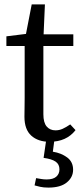

<svg xmlns="http://www.w3.org/2000/svg" viewBox="-20 -631 365 872"><path d="M205 13Q153 13 122 -15Q91 -43 91 -101Q91 -120 91.5 -138.5Q92 -157 92 -186V-422H9V-466L98 -477L124 -611H184L178 -475H313V-422H177V-112Q177 -74 192 -56.5Q207 -39 232 -39Q249 -39 264.5 -46Q280 -53 299 -66L323 -40Q282 13 205 13ZM178 86 191 -3H228L220 58Q258 64 285 84Q312 104 312 140Q312 174 283.5 197.5Q255 221 200 221Q178 221 162.5 217.5Q147 214 137 211L144 178Q156 180 167.5 182Q179 184 192 184Q221 184 235.5 171.5Q250 159 250 138Q250 115 232.5 103Q215 91 178 86Z"/></svg>

Font: Source Serif 4
Style: Regular
Weight: 400
Designer: Frank Grießhammer
Foundry: Adobe
Version: Version 4.005;hotconv 1.1.0;makeotfexe 2.6.0